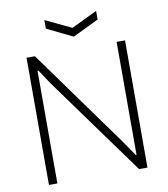

<svg xmlns="http://www.w3.org/2000/svg" viewBox="-99 -1017 962 1100"><g transform="rotate(-10 382.5 -467.5)"><path d="M234 -935 385 -863 535 -935V-885L384 -812L234 -885ZM96 -740H145L555 -171L616 -82H620V-740H669V0H620L206 -572L150 -656H145V0H96Z"/></g></svg>

Font: Encode Sans Normal
Style: ExtraLight
Weight: 200
Designer: Pablo Impallari, Andres Torresi
Foundry: Pablo Impallari, Andres Torresi
Version: Version 1.000; ttfautohint (v1.00) -l 8 -r 50 -G 200 -x 14 -